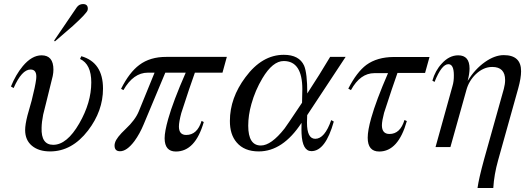

<svg xmlns="http://www.w3.org/2000/svg" viewBox="-20 -731 2624 951"><path d="M228 19Q171.9 19 138.2 -9Q104.5 -37.1 104.5 -86.9Q104.5 -113.8 116.2 -159.7Q126.5 -196.3 136.7 -232.4Q154.8 -303.7 159.2 -339.4Q164.6 -386.7 131.3 -386.7Q87.9 -386.7 47.4 -294.9L34.2 -302.7Q58.1 -361.3 92.8 -403.3Q137.7 -457 186 -457Q244.6 -457 244.6 -386.2Q244.6 -371.1 241.2 -354.5Q231 -312 209.5 -226.1Q196.8 -176.3 193.8 -163.1Q186.5 -126.5 186 -98.1Q183.1 -13.7 243.7 -13.7Q311.5 -13.7 372.6 -119.6Q432.1 -222.7 432.1 -322.8Q432.1 -413.1 376.5 -439L382.8 -452.6Q490.2 -421.9 490.2 -292Q490.2 -181.2 416 -84.5Q336.4 19 228 19ZM340.8 -602.5Q337.9 -600.1 252 -525.9L248 -529.8Q284.7 -585 359.9 -694.3Q371.6 -710.9 391.1 -710.9Q415 -710.9 415 -688Q415 -684.1 414.1 -681.2Q410.6 -666 340.8 -602.5Z M945.3 -371.1Q920.9 -303.7 877.9 -170.9Q866.2 -126.5 866.2 -104.5Q866.2 -62.5 902.3 -62.5Q957 -62.5 978.5 -132.3L989.3 -126.5Q947.3 19.5 851.1 19.5Q795.9 19.5 795.4 -45.9Q795.4 -79.1 813 -141.6Q837.4 -228.5 899.9 -371.1H798.8L691.9 -115.7Q672.4 -68.4 646 -32.2Q607.9 18.6 574.2 18.1Q547.4 18.1 547.4 -10.3Q547.4 -17.6 549.8 -24.4Q556.2 -48.8 603 -92.8Q649.9 -136.7 667.5 -179.7L745.6 -371.1H712.4Q640.6 -371.1 591.3 -284.7L579.6 -291Q620.6 -372.6 669.9 -409.2Q723.6 -449.7 804.2 -449.2H1103.5L1082 -371.1Z M1522.5 17.6Q1477.5 17.6 1473.6 -70.3Q1472.7 -82 1473.6 -122.6Q1380.9 19 1261.7 19Q1189.9 19 1152.3 -25.4Q1118.2 -64.9 1118.7 -132.3Q1118.7 -245.6 1195.8 -348.6Q1277.8 -459.5 1385.7 -459.5Q1461.9 -459.5 1486.3 -405.8Q1502 -368.7 1502 -268.1Q1563 -361.3 1615.2 -449.2H1691.9L1501.5 -160.6Q1500.5 -132.8 1500.5 -124Q1500.5 -43.5 1541.5 -43.5Q1588.4 -43.5 1620.6 -136.2L1633.3 -128.9Q1592.3 17.6 1522.5 17.6ZM1477.5 -288.6Q1477.5 -428.7 1385.3 -428.7Q1330.6 -428.7 1279.8 -343.3Q1244.1 -283.7 1225.1 -215.3Q1209.5 -160.2 1209.5 -108.4Q1209.5 -10.3 1272 -10.3Q1323.2 -10.3 1389.6 -94.7Q1394.5 -100.1 1476.1 -222.2Q1477.5 -291.5 1477.5 -288.6Z M1948.7 -369.6Q1924.8 -303.2 1882.3 -171.9Q1872.1 -133.3 1871.6 -110.8Q1871.6 -67.4 1909.2 -67.4Q1962.4 -67.4 1983.4 -136.7L1995.1 -131.3Q1952.6 19.5 1858.4 19.5Q1801.3 19.5 1801.3 -48.8Q1801.3 -85.4 1818.8 -147Q1842.8 -232.4 1901.9 -368.7H1834.5Q1764.2 -368.7 1718.3 -284.7L1705.1 -292Q1747.1 -374 1794.9 -409.7Q1848.1 -448.2 1929.7 -448.7H2107.4L2085.4 -369.6Z M2345.2 200.2Q2351.6 153.3 2377.9 57.6L2475.6 -291Q2481.9 -314.9 2481.9 -334.5Q2481.9 -399.4 2418 -399.4Q2374.5 -399.4 2336.4 -363.3Q2302.2 -330.1 2290 -284.7L2210.9 -2.4H2137.2L2221.2 -304.7Q2228.5 -328.6 2228 -358.4Q2228 -413.1 2200.7 -413.1Q2167.5 -413.1 2132.3 -325.2L2121.6 -331.5Q2135.7 -381.3 2168 -416Q2205.1 -457 2249.5 -457Q2305.7 -457 2305.7 -391.6Q2305.7 -365.7 2296.4 -330.6Q2333 -389.2 2381.8 -423.6Q2430.7 -458 2475.1 -458Q2561.5 -458 2561 -377.9Q2561 -344.7 2546.9 -293.5L2447.3 62.5Q2427.2 133.8 2423.3 200.2Z"/></svg>

Font: Accordance
Style: Italic
Weight: 400
Italic angle: -11°
Version: Version 1.2 (build January 31, 2020) Miklal Software Solutio